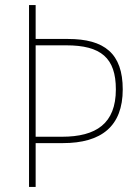

<svg xmlns="http://www.w3.org/2000/svg" viewBox="-20 -734 548 754"><path d="M462 -383C462 -524 390 -581 247 -581H120V-714H94V0H120V-172H227C378 -172 462 -238 462 -383ZM223 -197H120V-556H240C377 -556 435 -506 435 -383C435 -249 358 -197 223 -197Z"/></svg>

Font: Noto Sans Sinhala SemiCondensed Thin
Style: Regular
Weight: 100
Width: 4
Designer: Jelle Bosma - Monotype Design Team
Foundry: Monotype Imaging Inc.
Version: Version 2.006